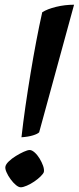

<svg xmlns="http://www.w3.org/2000/svg" viewBox="-20 -794 334 814"><path d="M71 -212Q78 -275 88 -344Q98 -413 109.5 -482.5Q121 -552 133.5 -618Q146 -684 159 -742Q181 -756 218 -765Q255 -774 294 -774L146 -233Q139 -226 119.5 -220Q100 -214 71 -212ZM68 0Q59 0 47.5 -9.5Q36 -19 25 -34Q14 -49 7.5 -64Q1 -79 3 -88Q5 -98 17.5 -110Q30 -122 47 -132.5Q64 -143 80.5 -150.5Q97 -158 106 -158Q115 -158 126.5 -148Q138 -138 147.5 -122.5Q157 -107 162.5 -91.5Q168 -76 166 -65Q164 -58 152.5 -46.5Q141 -35 125.5 -24.5Q110 -14 94 -7Q78 0 68 0Z"/></svg>

Font: Texturina Medium 12pt SemiBold
Style: Italic
Weight: 600
Italic angle: -11°
Version: Version 1.002